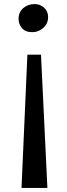

<svg xmlns="http://www.w3.org/2000/svg" viewBox="-20 -768 330 946"><path d="M86 158 115 -498.5H182L213.5 158ZM151 -748Q176.5 -748 196.8 -730.5Q217 -713 217 -683.5Q217 -651.5 193.2 -630.5Q169.5 -609.5 139 -609.5Q105 -609.5 88.2 -629.5Q71.5 -649.5 71.5 -674.5Q71.5 -708.5 94.8 -728.2Q118 -748 151 -748Z"/></svg>

Font: Merriweather Medium
Style: Regular
Weight: 500
Version: Version 2.100